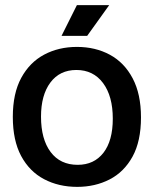

<svg xmlns="http://www.w3.org/2000/svg" viewBox="-20 -716 600 749"><path d="M281 13Q209 13 152 -17Q95 -47 62.5 -107.5Q30 -168 30 -260Q30 -352 63 -412.5Q96 -473 152.5 -503Q209 -533 280 -533Q352 -533 408.5 -502.5Q465 -472 497.5 -410.5Q530 -349 530 -258Q530 -165 497 -105Q464 -45 407.5 -16Q351 13 281 13ZM283 -73Q347 -73 383.5 -120Q420 -167 420 -253Q420 -341 382 -392Q344 -443 278 -443Q213 -443 176.5 -394Q140 -345 140 -261Q140 -173 177.5 -123Q215 -73 283 -73ZM320 -576H220L280 -696H406Z"/></svg>

Font: Bricolage Grotesque 48pt Medium
Style: Regular
Weight: 500
Designer: Mathieu Triay
Foundry: Atelier Triay
Version: Version 1.000; ttfautohint (v1.8.4.7-5d5b);gftools[0.9.32]